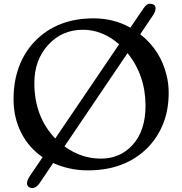

<svg xmlns="http://www.w3.org/2000/svg" viewBox="-20 -875 943 996"><path d="M255.9 -29.3 185.1 75.7Q168 100.6 147.5 100.6Q136.2 100.6 128.2 93.8Q120.1 86.9 120.1 76.7Q120.1 59.1 136.7 35.2L201.2 -59.6Q128.9 -108.9 89.6 -187Q50.3 -265.1 50.3 -359.9Q50.3 -454.6 79.1 -530.5Q107.9 -606.4 162.1 -662.1Q276.9 -779.8 465.3 -779.8Q570.8 -779.8 656.2 -731.4L723.1 -829.6Q740.2 -855.5 755.9 -855.5Q787.1 -855.5 787.1 -831.5Q787.1 -814 768.6 -788.1L707.5 -697.3Q813.5 -614.3 844.7 -482.4Q855 -439.5 855 -394Q855 -297.4 822 -222.4Q789.1 -147.5 732.9 -96.2Q676.8 -44.9 603 -18.1Q529.3 8.8 435.1 8.8Q340.8 8.8 255.9 -29.3ZM598.1 -645.5Q510.7 -720.7 410.2 -720.7Q302.7 -720.7 231.4 -643.6Q158.2 -564.9 158.2 -444.8Q158.2 -269.5 266.6 -156.7ZM314.5 -115.7Q401.9 -52.2 502.9 -52.2Q601.6 -52.2 666 -121.1Q734.9 -195.8 734.9 -325.7Q734.9 -483.9 641.6 -599.6Z"/></svg>

Font: Stoke
Style: Regular
Weight: 400
Designer: Nicole Fally
Foundry: Nicole Fally
Version: Version 1.002